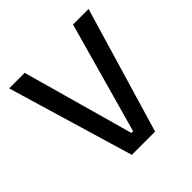

<svg xmlns="http://www.w3.org/2000/svg" viewBox="-170 -778 917 917"><g transform="rotate(-45 289.0 -319.5)"><path d="M368 0H211L21 -639H126L283.5 -75.5H295L452.5 -639H557.5Z"/></g></svg>

Font: Anek Kannada Medium
Style: Regular
Weight: 500
Designer: Vaishnavi Murthy, Maithili Shingre (Kannada) & Yesha Goshar (Latin)
Foundry: Ek Type
Version: Version 1.003